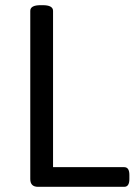

<svg xmlns="http://www.w3.org/2000/svg" viewBox="-20 -722 524 742"><path d="M127 0Q97 0 97 -30V-680Q97 -702 137 -702H145Q185 -702 185 -680V-76H460Q480 -76 480 -46V-30Q480 0 460 0Z"/></svg>

Font: Asap
Style: Regular
Weight: 400
Designer: Pablo Cosgaya
Foundry: Omnibus-Type
Version: Version 3.001